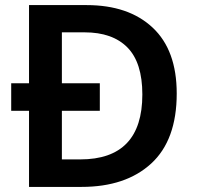

<svg xmlns="http://www.w3.org/2000/svg" viewBox="-20 -734 772 754"><path d="M320 -714Q485 -714 579.5 -625.5Q674 -537 674 -367Q674 -184 574 -92Q474 0 300 0H94V-299H24V-407H94V-714ZM312 -607H223V-407H372V-299H223V-108H295Q539 -108 539 -363Q539 -488 480.5 -547.5Q422 -607 312 -607Z"/></svg>

Font: Noto Sans Lao UI SemBd
Style: Regular
Weight: 600
Designer: Monotype Design Team
Foundry: Monotype Imaging Inc.
Version: Version 2.000; ttfautohint (v1.8.4.7-5d5b)